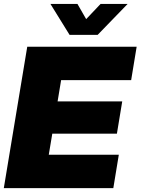

<svg xmlns="http://www.w3.org/2000/svg" viewBox="-23 -968 724 988"><path d="M-3.4 0 117.2 -727.5H680.2L651.9 -555.7H291.5L273.4 -446.3H606L578.6 -280.3H246.1L228 -171.9H588.4L560.1 0ZM375.5 -947.8 420.4 -869.6 494.6 -947.8H633.3V-947.3L479.5 -788.6H335L236.8 -947.3V-947.8Z"/></svg>

Font: Inter Display Black
Style: Italic
Weight: 900
Italic angle: -9.39999°
Designer: Rasmus Andersson
Foundry: rsms
Version: Version 4.000;git-a52131595